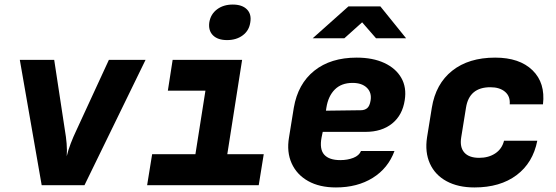

<svg xmlns="http://www.w3.org/2000/svg" viewBox="-20 -813 2440 843"><path d="M163 0 67 -550H218L265 -241Q270 -213 272.5 -183Q275 -153 273 -127Q279 -153 290.5 -183Q302 -213 315 -240L458 -550H619L351 0Z M626 0 648 -136H838L882 -415H717L738 -550H1043L978 -136H1138L1116 0ZM977 -637Q936 -637 915 -658Q894 -679 899 -715Q905 -751 933 -772Q961 -793 1002 -793Q1043 -793 1064 -772Q1085 -751 1079 -715Q1074 -679 1046 -658Q1018 -637 977 -637Z M1455 10Q1383 10 1333 -18Q1283 -46 1260.5 -96Q1238 -146 1249 -210L1270 -340Q1288 -445 1360 -502.5Q1432 -560 1546 -560Q1617 -560 1667.5 -536.5Q1718 -513 1742 -471Q1766 -429 1757 -373Q1747 -307 1701.5 -270.5Q1656 -234 1585 -234H1397L1392 -210Q1382 -158 1403.5 -134Q1425 -110 1474 -110Q1506 -110 1531.5 -120Q1557 -130 1565 -150H1712Q1684 -74 1616.5 -32Q1549 10 1455 10ZM1411 -327 1564 -329Q1581 -329 1592 -338Q1603 -347 1607 -371Q1613 -406 1591 -427.5Q1569 -449 1528 -449Q1479 -449 1450 -420Q1421 -391 1413 -340ZM1353 -645 1510 -785H1650L1763 -645H1631L1570 -715L1492 -645Z M2063 10Q1991 10 1940.5 -17.5Q1890 -45 1867.5 -95Q1845 -145 1855 -210L1876 -340Q1893 -445 1965.5 -502.5Q2038 -560 2154 -560Q2261 -560 2318 -504.5Q2375 -449 2364 -355H2218Q2221 -390 2197.5 -410Q2174 -430 2133 -430Q2040 -430 2026 -340L2005 -210Q1998 -167 2018.5 -143.5Q2039 -120 2084 -120Q2125 -120 2154.5 -139.5Q2184 -159 2193 -195H2339Q2320 -98 2248 -44Q2176 10 2063 10Z"/></svg>

Font: JetBrains Mono ExtraBold
Style: Italic
Weight: 800
Italic angle: -9°
Monospace: yes
Designer: Philipp Nurullin, Konstantin Bulenkov
Foundry: JetBrains
Version: Version 2.305; ttfautohint (v1.8.4.7-5d5b)